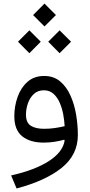

<svg xmlns="http://www.w3.org/2000/svg" viewBox="-20 -797 507 1079"><path d="M166 -712.4 230 -776.9 294.4 -712.4 230 -648.4ZM251 -562.5 314.9 -626.5 379.4 -562.5 314.9 -498ZM81.1 -562.5 145 -626.5 209 -562.5 145 -498ZM343.3 -6.8 340.3 -11.7Q315.9 -4.9 286.6 -0.2Q257.3 4.4 225.1 4.4Q148.9 4.4 104.7 -31.2Q60.5 -66.9 60.5 -143.6Q60.5 -200.2 78.9 -252.2Q97.2 -304.2 134.5 -337.2Q171.9 -370.1 228.5 -370.1Q281.2 -370.1 317.4 -340.1Q353.5 -310.1 375.7 -260.7Q397.9 -211.4 407.7 -153.1Q417.5 -94.7 417.5 -37.6Q417.5 72.8 327.1 145.8Q236.8 218.8 73.2 262.2L42.5 189Q176.3 158.7 254.4 108.4Q332.5 58.1 343.3 -6.8ZM343.3 -87.9Q341.8 -119.6 335.2 -154.8Q328.6 -189.9 315.2 -220.5Q301.8 -251 280 -270.3Q258.3 -289.6 226.6 -289.6Q192.4 -289.6 170.2 -268.8Q147.9 -248 137 -216.6Q126 -185.1 126 -152.8Q126 -107.4 153.3 -90.3Q180.7 -73.2 227.1 -73.2Q260.3 -73.2 289.3 -77.6Q318.4 -82 343.3 -87.9Z"/></svg>

Font: Estedad-FD Regular
Style: FD-Regular
Weight: 400
Designer: Amin Abedi
Version: Version 7.3